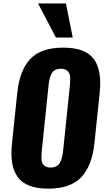

<svg xmlns="http://www.w3.org/2000/svg" viewBox="-20 -1102 623 1133"><path d="M310.1 -880.4 204.6 -1081.5H369.1L409.2 -880.4ZM265.1 11.2Q198.2 11.2 152.6 -6.6Q106.9 -24.4 82.8 -59.8Q58.6 -95.2 51.3 -143.1Q47.4 -168 47.4 -197.3Q47.4 -224.6 50.8 -255.9L82 -555.2Q95.7 -687 158.7 -753.9Q221.7 -820.8 352.5 -820.8Q483.4 -821.3 533.2 -753.9Q571.8 -701.7 571.3 -610.4Q571.3 -584.5 568.4 -555.2L537.1 -255.9Q523.4 -124.5 459.7 -56.6Q396 11.2 265.1 11.2ZM278.3 -113.3Q298.8 -113.3 313.2 -121.3Q327.6 -129.4 335.2 -145Q342.8 -160.6 346.4 -175.8Q350.1 -190.9 352.5 -212.9L392.6 -598.6Q394 -619.1 394 -636.7Q394 -640.6 394 -645.5Q393.6 -667 379.9 -681.6Q366.2 -696.3 339.4 -696.3Q318.8 -696.3 304.7 -688.5Q290.5 -680.7 283.2 -665.3Q275.9 -649.9 272.5 -635.3Q269 -620.6 266.6 -598.6L226.6 -212.9Q224.6 -189.9 224.6 -169.9Q224.6 -168 224.6 -165Q224.6 -142.6 238 -127.9Q251.5 -113.3 278.3 -113.3Z"/></svg>

Font: Oswald
Style: Bold
Weight: 700
Designer: Vernon Adams
Foundry: Vernon Adams
Version: 3.0; ttfautohint (v0.94.23-7a4d-dirty) -l 8 -r 50 -G 200 -x 